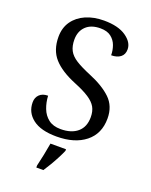

<svg xmlns="http://www.w3.org/2000/svg" viewBox="-171 -814 886 1125"><g transform="rotate(20 272.0 -251.5)"><path d="M247 10Q149 10 98.5 -29Q48 -68 48 -131Q48 -161 67 -179.5Q86 -198 120 -198Q122 -157 136 -120.5Q150 -84 179 -61.5Q208 -39 255 -39Q322 -39 360 -71.5Q398 -104 398 -165Q398 -202 383.5 -227.5Q369 -253 335.5 -275Q302 -297 243 -321Q150 -359 104.5 -410Q59 -461 59 -543Q59 -600 87.5 -640.5Q116 -681 165.5 -702.5Q215 -724 278 -724Q367 -724 416 -690Q465 -656 465 -612Q465 -580 443.5 -563.5Q422 -547 386 -547Q386 -578 375.5 -607Q365 -636 340.5 -655Q316 -674 274 -674Q216 -674 184 -643Q152 -612 152 -560Q152 -520 166.5 -492.5Q181 -465 215 -443.5Q249 -422 307 -398Q395 -362 444 -315Q493 -268 493 -191Q493 -96 426.5 -43Q360 10 247 10ZM199 208Q207 175 215 136Q223 97 229 61H326V71Q317 92 303 119Q289 146 273 173Q257 200 243 221H199Z"/></g></svg>

Font: Noto Serif Khitan Small Script
Style: Regular
Weight: 400
Designer: LIU Zhao, ZHANG Congyu, Kushim JIANG
Foundry: Guyu Beijing Co. Ltd.
Version: Version 1.000; ttfautohint (v1.8.4.7-5d5b)